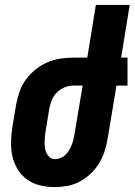

<svg xmlns="http://www.w3.org/2000/svg" viewBox="-20 -755 549 783"><path d="M203 8Q173 8 143.5 1Q114 -6 90.5 -23Q67 -40 52 -64.5Q37 -89 30.5 -118Q24 -147 25 -178Q26 -209 31 -240L46 -330Q51 -356 60 -382Q69 -408 86 -431Q103 -454 125.5 -472Q148 -490 173.5 -501Q199 -512 226.5 -516Q254 -520 280 -520H336L371 -735H509L474 -520H500V-406H455L419 -190Q415 -165 407 -139.5Q399 -114 385 -90.5Q371 -67 350.5 -47.5Q330 -28 306 -15Q282 -2 255.5 3Q229 8 203 8ZM204 -106Q215 -106 226.5 -110.5Q238 -115 247 -123.5Q256 -132 262 -142.5Q268 -153 272.5 -164Q277 -175 279.5 -186.5Q282 -198 284 -209L317 -406H280Q262 -406 244 -399Q226 -392 212 -378Q198 -364 191 -346.5Q184 -329 181 -311L166 -221Q164 -209 163 -197.5Q162 -186 162 -174Q162 -162 163.5 -151Q165 -140 170 -130Q175 -120 183.5 -113Q192 -106 204 -106Z"/></svg>

Font: Iosevka Heavy Oblique
Style: Regular
Weight: 900
Italic angle: -9°
Monospace: yes
Designer: Belleve Invis
Foundry: Belleve Invis
Version: Version 32.5.0; ttfautohint (v1.8.4)